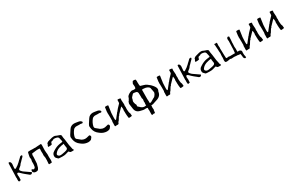

<svg xmlns="http://www.w3.org/2000/svg" viewBox="228 -2470 6746 4443"><g transform="rotate(-30 3600.5 -248.0)"><path d="M82 0.5H78.1Q72.8 0.5 71.8 -5.9Q70.8 -12.2 65.9 -14.6Q63.5 -17.1 63.5 -18.6Q63.5 -33.2 63 -43Q62.5 -44.4 62 -65.4Q62 -76.2 63.5 -81.3Q64.9 -86.4 64.9 -90.8V-92.8Q61 -107.4 61 -120.6Q61 -128.4 62.3 -136.7Q63.5 -145 64.5 -190.4Q69.8 -409.2 72.3 -439.9Q74.2 -461.4 74.2 -474.1V-477.1Q74.2 -485.4 76.7 -493.2Q79.1 -501 92.3 -501Q103.5 -501 112.8 -495.1Q139.2 -475.6 139.2 -426.8Q139.2 -415 135.7 -390.1Q130.4 -356.9 129.9 -323.7Q129.9 -296.4 147 -296.4Q168 -299.8 191.9 -320.8Q207 -333.5 224.1 -341.3Q234.4 -346.2 242.7 -356Q248 -361.8 253.4 -366.2Q289.1 -393.1 310.5 -418.9Q323.2 -432.1 337.4 -442.9Q356.9 -459 365.2 -469.7Q383.3 -491.7 395.3 -494.9Q407.2 -498 418 -498Q437.5 -498 437.5 -485.8Q436 -468.8 424.3 -455.1Q412.6 -441.4 397.5 -428.7Q379.4 -414.6 368.2 -399.2Q356.9 -383.8 341.8 -371.1Q307.1 -341.3 297.9 -324.2Q291 -313 282.7 -303.2Q271 -291 253.4 -279.3Q213.9 -253.4 210.4 -231.9Q210.4 -225.6 215.1 -214.6Q219.7 -203.6 225.1 -200.2Q233.4 -194.3 237.8 -186.5Q248 -171.4 275.4 -151.9Q305.7 -127.4 356 -96.2Q397 -70.8 435.5 -41.5Q437.5 -39.6 437.5 -36.6Q437.5 -28.3 422.9 -15.6Q415 -8.8 411.1 -6.8Q396 -2.4 394.5 -2.4Q389.6 -2.4 383.3 -4.4Q360.4 -11.7 341.3 -32.7Q329.1 -45.4 310.1 -57.6Q294.4 -66.4 268.6 -91.3Q250.5 -108.9 230 -125.5Q216.3 -136.7 178.2 -174.8Q162.6 -190.4 144.5 -190.4Q140.1 -190.4 135 -189.2Q129.9 -188 126.5 -178.2Q120.6 -161.6 120.6 -147L121.1 -142.1Q126.5 -115.2 126.5 -87.9Q126.5 -74.7 125 -61Q122.6 -44.9 122.6 -37.1Q122.6 -27.3 124.5 -16.6Q124.5 -11.2 119.6 -8.3Q110.4 -2.9 82 0.5Z M879.9 2.4Q870.1 -1 869.1 -12.2Q869.1 -27.8 872.1 -54.7Q876.5 -103 876.5 -114.7Q876.5 -122.6 875.7 -127.9Q875 -133.3 875 -138.7Q875 -146.5 876 -153.8Q877 -161.1 877.4 -168.5Q877 -173.3 875 -178.7Q870.6 -187.5 870.6 -200.2V-206.1L871.1 -208L870.6 -210Q865.2 -225.6 865.2 -240.2Q865.2 -245.6 865.7 -250.5L866.2 -253.4Q866.7 -261.2 867.7 -269.5Q868.7 -277.8 868.7 -286.6L865.7 -360.8Q865.7 -367.2 867.7 -373.3Q869.6 -379.4 869.6 -390.1Q869.6 -408.2 866.7 -422.4L860.8 -423.8Q849.1 -426.8 819.8 -426.8Q795.9 -426.8 779.3 -424.8L772.5 -424.3Q729.5 -420.4 660.2 -410.6Q659.7 -409.2 657.7 -407Q655.8 -404.8 654.3 -400.4L651.4 -388.2Q645.5 -369.1 645.5 -353.5Q645.5 -345.2 647.5 -337.9Q648.4 -335.4 648.4 -332.5Q648.4 -330.6 647.9 -328.9Q647.5 -327.1 646.5 -306.2Q644.5 -267.6 642.1 -229.5Q639.6 -198.7 637.7 -156.2Q637.7 -153.8 634.5 -142.8Q631.3 -131.8 627.9 -119.4Q624.5 -106.9 621.8 -97.9Q619.1 -88.9 619.1 -86.4Q614.7 -60.1 600.6 -38.6L595.7 -29.8Q580.6 -1 547.4 1Q535.6 2.4 524.4 2.4Q508.8 2.4 493.2 -2Q480.5 -6.3 465.8 -20Q461.4 -23.9 455.6 -29.3Q449.7 -34.7 449.7 -57.6Q449.7 -82.5 458 -92.3Q461.4 -96.7 467.3 -96.7Q476.6 -96.7 493.2 -83.5Q506.3 -73.2 513.2 -73.2Q519.5 -73.2 526.4 -80.1Q534.7 -88.4 541 -93.3Q547.4 -98.1 550.8 -102.5Q554.2 -106.9 554.2 -114.3V-116.2Q563.5 -162.1 563.5 -200.7L563 -225.6Q562.5 -234.9 562.5 -252.4Q562.5 -267.6 568.1 -278.6Q573.7 -289.6 573.7 -306.6Q573.7 -319.3 569.8 -331.8Q565.9 -344.2 565.9 -357.4L566.4 -368.2Q567.4 -371.1 568.8 -381.8L577.1 -424.3Q588.4 -486.3 596.2 -490.7Q610.8 -495.1 654.8 -495.1Q686.5 -495.1 703.6 -493.2Q715.3 -492.2 727.1 -492.2L744.1 -492.7Q750.5 -493.2 757.3 -493.2Q770.5 -493.2 784.2 -491.7Q793.9 -490.7 799.3 -490.7Q802.7 -490.7 811.5 -492.7Q817.9 -494.1 847.9 -495.6Q877.9 -497.1 929.2 -500L937 -500.5L944.8 -500Q952.1 -497.6 952.1 -451.7Q952.1 -428.7 949.2 -383.3L948.7 -375Q948.7 -362.3 948.2 -349.4Q947.8 -336.4 947.8 -322.3Q947.8 -291 952.6 -258.3Q956.1 -237.8 957.5 -219.7Q957.5 -211.9 956.5 -206.5Q955.1 -196.3 955.1 -147.9Q955.1 -96.2 957.3 -90.6Q959.5 -85 959.5 -71.3Q959 -57.6 957 -42Q952.1 -3.4 947.8 -2Q943.4 -0.5 909.2 1Q885.7 1 879.9 2.4Z M1217.8 -46.9Q1230 -46.9 1256.8 -51.3Q1361.3 -68.4 1385.3 -82Q1416.5 -99.1 1416.5 -128.9Q1416.5 -137.2 1412.1 -155.3Q1403.3 -196.8 1403.3 -216.8Q1403.3 -230.5 1406.2 -239.7Q1380.9 -238.8 1343.8 -231Q1296.4 -220.2 1274.9 -213.4Q1192.9 -185.5 1151.4 -125Q1142.1 -111.8 1142.1 -99.1Q1142.1 -80.6 1160.6 -64Q1181.2 -46.9 1212.9 -46.9ZM1493.7 7.8Q1469.2 7.8 1456.1 5.9Q1431.2 2 1425.3 -14.2L1406.7 -31.7Q1340.8 -13.7 1321.8 -7.3Q1297.4 1.5 1234.4 1.5Q1219.7 1.5 1209.5 0.5Q1138.2 -0.5 1126 -7.8Q1120.6 -11.2 1084 -50.8Q1067.9 -66.9 1067.9 -94.7L1068.4 -108.9Q1068.4 -148.4 1100.6 -182.6Q1106.4 -188 1129.4 -203.6Q1149.9 -216.3 1156.7 -221.2Q1235.4 -269.5 1316.4 -282.7L1399.4 -294.4Q1402.3 -310.1 1402.3 -315.4Q1389.6 -380.4 1382.1 -405Q1374.5 -429.7 1344.7 -441.4L1323.2 -446.3Q1309.6 -451.7 1296.9 -451.7L1254.4 -452.6Q1242.2 -449.2 1237.3 -439.5Q1236.8 -438 1228.8 -436.8Q1220.7 -435.5 1211.4 -432.9Q1202.1 -430.2 1193.4 -428.7Q1173.8 -424.3 1168.9 -405.3L1156.7 -363.8Q1138.7 -357.4 1125 -357.4Q1118.7 -354.5 1113.3 -354.5Q1108.9 -354.5 1105 -356.4Q1104 -357.4 1101.1 -357.4Q1099.1 -357.4 1096.7 -356.9Q1094.2 -356.4 1091.6 -356Q1088.9 -355.5 1087.4 -354.7Q1085.9 -354 1078.6 -354Q1068.8 -354 1057.6 -356.4L1057.1 -366.2Q1057.1 -385.7 1074.7 -407.7Q1082 -422.9 1083 -439.9Q1113.3 -469.7 1159.2 -477.5Q1165.5 -478.5 1175.3 -481.9Q1244.6 -504.4 1286.6 -504.4Q1318.4 -504.4 1341.3 -491.2Q1347.7 -487.3 1359.9 -482.9Q1413.6 -465.8 1419.2 -461.7Q1424.8 -457.5 1429.2 -456.1Q1459.5 -448.2 1460.4 -418Q1461.4 -372.6 1475.6 -307.6Q1483.4 -265.1 1487.3 -219.2Q1496.6 -132.8 1502.9 -120.6Q1505.9 -114.3 1511.7 -79.6Q1521.5 -21 1527.8 -20.8Q1534.2 -20.5 1536.6 -6.8Q1536.6 4.9 1527.3 5.9Q1508.3 7.3 1493.7 7.8Z M1920.4 13.7H1911.6Q1830.6 9.8 1766.6 -34.2Q1751 -44.9 1735.4 -56.6Q1644 -121.1 1626.5 -224.6Q1626 -227.1 1626 -228.8Q1626 -230.5 1625.5 -231.9Q1618.2 -263.2 1618.2 -284.7Q1618.2 -295.9 1622.6 -312.5Q1627.9 -332 1678.7 -406.7Q1694.8 -430.2 1709.5 -454.1Q1754.9 -525.9 1843.8 -527.3Q1874 -527.3 1974.1 -508.8Q2008.8 -499.5 2029.8 -472.2Q2034.2 -465.8 2034.2 -459Q2034.2 -452.1 2029.3 -444.8Q2022.9 -435.1 2008.8 -435.1Q2003.4 -435.1 1998 -437.5Q1982.4 -443.4 1966.3 -443.4Q1959.5 -443.4 1952.6 -442.4Q1945.8 -441.4 1937 -441.4Q1922.9 -441.4 1903.1 -442.6Q1883.3 -443.8 1866.7 -443.8Q1849.6 -443.8 1840.3 -442.9Q1799.8 -435.1 1776.4 -404.3Q1720.2 -334 1700.2 -248Q1699.2 -241.2 1699.2 -234.4Q1699.2 -215.8 1708 -199.2Q1714.8 -188.5 1727.1 -182.1Q1734.9 -178.2 1769.5 -147.5Q1796.9 -123.5 1803.2 -119.6Q1849.1 -91.3 1899.9 -91.3Q1927.7 -91.3 1957 -100.1Q1996.6 -112.8 2008.8 -112.8Q2013.7 -112.8 2019.5 -110.6Q2025.4 -108.4 2032.7 -96.4Q2040 -84.5 2040 -73.2Q2040 -64 2032 -50Q2023.9 -36.1 2011.2 -23.9Q2002 -15.1 2002 -12.2Q1998 -6.8 1994.6 -3.9Q1960 13.7 1920.4 13.7Z M2420.4 13.7H2411.6Q2330.6 9.8 2266.6 -34.2Q2251 -44.9 2235.4 -56.6Q2144 -121.1 2126.5 -224.6Q2126 -227.1 2126 -228.8Q2126 -230.5 2125.5 -231.9Q2118.2 -263.2 2118.2 -284.7Q2118.2 -295.9 2122.6 -312.5Q2127.9 -332 2178.7 -406.7Q2194.8 -430.2 2209.5 -454.1Q2254.9 -525.9 2343.8 -527.3Q2374 -527.3 2474.1 -508.8Q2508.8 -499.5 2529.8 -472.2Q2534.2 -465.8 2534.2 -459Q2534.2 -452.1 2529.3 -444.8Q2522.9 -435.1 2508.8 -435.1Q2503.4 -435.1 2498 -437.5Q2482.4 -443.4 2466.3 -443.4Q2459.5 -443.4 2452.6 -442.4Q2445.8 -441.4 2437 -441.4Q2422.9 -441.4 2403.1 -442.6Q2383.3 -443.8 2366.7 -443.8Q2349.6 -443.8 2340.3 -442.9Q2299.8 -435.1 2276.4 -404.3Q2220.2 -334 2200.2 -248Q2199.2 -241.2 2199.2 -234.4Q2199.2 -215.8 2208 -199.2Q2214.8 -188.5 2227.1 -182.1Q2234.9 -178.2 2269.5 -147.5Q2296.9 -123.5 2303.2 -119.6Q2349.1 -91.3 2399.9 -91.3Q2427.7 -91.3 2457 -100.1Q2496.6 -112.8 2508.8 -112.8Q2513.7 -112.8 2519.5 -110.6Q2525.4 -108.4 2532.7 -96.4Q2540 -84.5 2540 -73.2Q2540 -64 2532 -50Q2523.9 -36.1 2511.2 -23.9Q2502 -15.1 2502 -12.2Q2498 -6.8 2494.6 -3.9Q2460 13.7 2420.4 13.7Z M2650.9 6.3Q2642.6 6.3 2634.8 2Q2632.3 -12.2 2632.3 -30.3L2632.8 -46.9Q2634.3 -62 2634.3 -77.6L2633.8 -116.2Q2633.8 -123 2637.7 -127.9Q2641.6 -132.8 2641.6 -141.1Q2641.6 -142.6 2641.4 -144.3Q2641.1 -146 2641.1 -157.7Q2641.6 -180.7 2641.6 -229.5Q2641.6 -330.1 2639.2 -335.4Q2637.2 -337.9 2637.2 -342.8Q2637.2 -350.1 2638.9 -360.4Q2640.6 -370.6 2640.6 -373.5Q2640.6 -376 2639.9 -377.7Q2639.2 -379.4 2639.2 -381.8L2647 -441.4Q2651.9 -488.8 2654.1 -493.9Q2656.2 -499 2664.1 -502.9L2701.2 -503.9Q2734.4 -502.4 2739.7 -494.6Q2741.2 -492.2 2741.2 -488.8Q2741.2 -484.9 2739.7 -479.5Q2736.3 -467.3 2727.1 -393.1Q2723.6 -364.3 2722.2 -355.5Q2718.8 -338.4 2716.8 -321.8Q2716.3 -314.9 2715.3 -308.6Q2710.9 -282.7 2710.9 -217.3Q2709.5 -186.5 2709.5 -168Q2709.5 -121.1 2717.8 -116.7L2723.6 -115.7Q2735.4 -118.7 2740.2 -127Q2754.4 -146.5 2767.8 -162.6Q2781.2 -178.7 2793.9 -195.8Q2812 -221.2 2825.2 -233.9Q2835.9 -243.7 2837.9 -252Q2837.9 -254.9 2841.8 -256.8Q2854.5 -262.2 2861.8 -278.3Q2874.5 -298.8 2899.9 -323.7L2974.1 -401.4Q2985.4 -412.1 2985.8 -426.3Q2986.3 -495.1 2988.3 -499L2989.3 -500.5Q2999 -503.4 3011.7 -503.4Q3035.2 -503.4 3067.4 -492.7Q3068.8 -486.8 3068.8 -483.4Q3068.8 -479 3067.9 -475.6Q3064.5 -467.3 3064.5 -441.4Q3064.5 -417.5 3068.1 -387.5Q3071.8 -357.4 3071.8 -335.4Q3071.8 -329.1 3070.3 -323.2Q3066.4 -308.1 3066.4 -293.5Q3066.4 -280.3 3069.3 -267.1Q3070.3 -265.6 3070.3 -262.2Q3066.9 -235.4 3066.9 -209.5Q3066.9 -181.2 3070.8 -153.3Q3070.8 -114.3 3089.4 -77.1Q3091.3 -73.2 3091.3 -68.4Q3090.8 -65.9 3090.8 -56.2Q3090.8 -41.5 3095.2 -26.9L3095.7 -22.9Q3095.7 -2.9 3037.1 -2.9L3010.3 -3.4Q3007.3 -12.7 3005.4 -17.6Q3004.4 -18.6 3003.9 -24.4Q3001 -58.1 2999.3 -64.2Q2997.6 -70.3 2997.6 -76.7Q2997.1 -91.8 2996.1 -106Q2994.6 -123.5 2994.1 -141.6L2994.6 -161.6Q2994.6 -172.4 2993.7 -182.6Q2992.2 -196.8 2992.2 -218.3Q2992.2 -221.7 2994.1 -224.9Q2996.1 -228 2998 -251Q2998 -257.3 2997.1 -263.7Q2994.6 -274.9 2994.6 -286.6Q2994.6 -298.3 2991.7 -317.4Q2988.8 -318.4 2986.8 -318.4Q2983.9 -318.4 2981.4 -315.4Q2964.4 -296.4 2946.3 -280.3Q2916.5 -253.4 2886.7 -218.3Q2878.4 -207 2872.6 -203.1Q2853 -191.4 2850.1 -173.8Q2849.1 -168.5 2844.7 -165.5Q2834 -159.7 2827.6 -151.9Q2822.8 -145.5 2812.5 -128.4Q2799.8 -108.9 2787.8 -88.1Q2775.9 -67.4 2773.9 -65.9Q2761.7 -58.1 2753.4 -43Q2739.7 -25.9 2737.3 -11.7Q2736.8 -8.8 2732.9 -2.4Q2730 -1.5 2712.4 2.4Q2708 3.9 2706.1 3.9Q2697.3 1 2687 1Q2673.3 1 2658.7 5.4Q2654.8 6.3 2650.9 6.3Z M3519.5 206.5Q3504.4 206.5 3503.4 191.9Q3502 189.5 3502 171.9Q3502 129.9 3504.9 74.7Q3503.4 74.2 3500.5 56.2Q3500.5 51.8 3501.7 42.7Q3502.9 33.7 3502.9 22.9Q3502.9 13.2 3497.1 8.5Q3491.2 3.9 3449.7 3.9L3411.1 5.4Q3397.9 5.4 3385.3 2.4L3308.1 -16.1Q3250.5 -30.8 3222.7 -70.8Q3201.2 -101.1 3197.3 -134.3L3195.8 -142.1Q3190.4 -186.5 3182.1 -239.3Q3176.8 -262.2 3176.8 -280.8Q3176.8 -305.7 3192.4 -328.1L3191.9 -332Q3191.9 -334 3193.1 -337.9Q3194.3 -341.8 3198.2 -345.9Q3202.1 -350.1 3207 -350.6Q3211.4 -365.2 3221.7 -378.9Q3236.8 -397.5 3238.8 -418.9L3237.8 -418.5Q3247.6 -423.8 3247.6 -430.7Q3247.6 -433.6 3244.6 -437.5Q3287.6 -491.2 3363.3 -515.1Q3373.5 -519.5 3384.8 -519.5Q3394.5 -519.5 3404.3 -516.6Q3421.4 -511.7 3437.5 -511.7Q3460 -511.7 3481.4 -521Q3489.3 -544.4 3489.3 -575.7Q3489.3 -588.4 3484.9 -616.7Q3483.9 -621.6 3483.9 -625.5Q3483.9 -659.7 3494.6 -667Q3497.1 -668.5 3498.5 -671.4L3513.2 -700.2Q3540.5 -703.1 3551.3 -703.1Q3563 -703.1 3586.9 -695.3L3587.9 -689Q3593.8 -674.8 3593.8 -658.2L3592.8 -613.3Q3592.8 -589.4 3594.7 -572.3L3596.2 -539.1Q3597.7 -531.7 3604.5 -515.1Q3653.3 -498.5 3685.1 -491.2Q3732.9 -479.5 3765.6 -453.6Q3842.8 -397.9 3865.7 -364.7Q3902.3 -320.3 3912.1 -296.9Q3923.8 -270 3923.8 -247.1Q3923.8 -224.1 3909.7 -202.6Q3903.8 -194.8 3903.8 -186.5Q3902.3 -154.8 3885.3 -126.5L3882.8 -119.6Q3854 -70.3 3789.1 -45.9Q3747.1 -29.8 3688 -12.7Q3654.8 2.9 3618.7 2.9H3613.3Q3606.9 7.3 3603.5 7.3L3601.6 6.8Q3600.6 6.8 3600.6 8.3Q3600.6 10.7 3602.5 20.5L3603.5 28.8Q3601.1 57.1 3600.3 59.8Q3599.6 62.5 3599.6 64.9Q3599.6 70.3 3600.6 74.2Q3601.6 78.1 3602.8 92.8Q3604 107.4 3604.5 110.6Q3605 113.8 3605 115.7Q3605 117.7 3603.8 119.1Q3602.5 120.6 3600.1 124Q3597.7 127.4 3594.2 169.9Q3592.8 171.9 3592.8 174.8Q3592.8 177.7 3593.8 180.2Q3593.8 201.7 3576.7 201.7Q3572.3 201.7 3565.7 199.7Q3559.1 197.8 3552.2 197.8Q3541.5 197.8 3532.2 203.1Q3524.9 206.5 3519.5 206.5ZM3458 -49.8Q3478.5 -49.8 3501.5 -55.7Q3497.1 -72.3 3497.1 -88.4Q3497.1 -106.4 3502.9 -123.5L3503.4 -129.9Q3503.4 -135.3 3501.5 -141.8Q3499.5 -148.4 3499.5 -155.8Q3499.5 -163.6 3501.5 -171.4Q3502 -172.4 3502 -174.3Q3506.8 -196.8 3507.3 -211.4Q3507.3 -226.6 3498.5 -241.7Q3495.6 -247.6 3495.6 -254.9L3496.6 -291.5Q3496.6 -339.4 3494.9 -348.9Q3493.2 -358.4 3493.2 -368.2L3494.1 -384.3Q3494.1 -397 3482.4 -416.5Q3479 -422.4 3476.1 -427.5Q3473.1 -432.6 3464.4 -434.1Q3428.7 -445.8 3390.1 -447.3Q3375 -447.3 3366.2 -439L3353 -425.3Q3303.7 -377.4 3302 -356.4Q3300.3 -335.4 3291.5 -315.9Q3282.7 -296.4 3282.7 -278.3Q3282.7 -271 3287.6 -248.5Q3293 -215.3 3311.5 -184.1Q3314.5 -178.7 3314.5 -173.3Q3314.5 -168 3311.3 -161.9Q3308.1 -155.8 3308.1 -149.9Q3308.1 -137.7 3322 -127.4Q3335.9 -117.2 3346.7 -105Q3397.5 -49.8 3458 -49.8ZM3608.4 -58.1Q3626.5 -58.1 3645.5 -67.4L3711.9 -106Q3719.7 -113.3 3729.5 -116.2Q3753.4 -124 3766.6 -140.1Q3796.4 -172.4 3808.6 -210Q3811.5 -219.2 3811.5 -228.5Q3811.5 -246.6 3801.8 -284.7Q3799.8 -298.3 3789.6 -346.2Q3781.2 -377.4 3745.1 -395.5Q3689.9 -421.9 3625 -421.9L3613.3 -421.4Q3597.2 -420.4 3597.2 -408.7L3597.7 -384.3Q3596.7 -215.3 3596.2 -201.2Q3595.7 -187 3595.7 -172.9Q3595.7 -137.2 3600.6 -101.1Q3600.6 -95.7 3599.1 -90.8Q3597.7 -85.9 3597.7 -80.1Q3597.7 -67.4 3608.4 -58.1Z M4032.2 6.3Q4023.9 6.3 4016.1 2Q4013.7 -12.2 4013.7 -30.3L4014.2 -46.9Q4015.6 -62 4015.6 -77.6L4015.1 -116.2Q4015.1 -123 4019 -127.9Q4022.9 -132.8 4022.9 -141.1Q4022.9 -142.6 4022.7 -144.3Q4022.5 -146 4022.5 -157.7Q4022.9 -180.7 4022.9 -229.5Q4022.9 -330.1 4020.5 -335.4Q4018.6 -337.9 4018.6 -342.8Q4018.6 -350.1 4020.3 -360.4Q4022 -370.6 4022 -373.5Q4022 -376 4021.2 -377.7Q4020.5 -379.4 4020.5 -381.8L4028.3 -441.4Q4033.2 -488.8 4035.4 -493.9Q4037.6 -499 4045.4 -502.9L4082.5 -503.9Q4115.7 -502.4 4121.1 -494.6Q4122.6 -492.2 4122.6 -488.8Q4122.6 -484.9 4121.1 -479.5Q4117.7 -467.3 4108.4 -393.1Q4105 -364.3 4103.5 -355.5Q4100.1 -338.4 4098.1 -321.8Q4097.7 -314.9 4096.7 -308.6Q4092.3 -282.7 4092.3 -217.3Q4090.8 -186.5 4090.8 -168Q4090.8 -121.1 4099.1 -116.7L4105 -115.7Q4116.7 -118.7 4121.6 -127Q4135.7 -146.5 4149.2 -162.6Q4162.6 -178.7 4175.3 -195.8Q4193.4 -221.2 4206.5 -233.9Q4217.3 -243.7 4219.2 -252Q4219.2 -254.9 4223.1 -256.8Q4235.8 -262.2 4243.2 -278.3Q4255.9 -298.8 4281.2 -323.7L4355.5 -401.4Q4366.7 -412.1 4367.2 -426.3Q4367.7 -495.1 4369.6 -499L4370.6 -500.5Q4380.4 -503.4 4393.1 -503.4Q4416.5 -503.4 4448.7 -492.7Q4450.2 -486.8 4450.2 -483.4Q4450.2 -479 4449.2 -475.6Q4445.8 -467.3 4445.8 -441.4Q4445.8 -417.5 4449.5 -387.5Q4453.1 -357.4 4453.1 -335.4Q4453.1 -329.1 4451.7 -323.2Q4447.8 -308.1 4447.8 -293.5Q4447.8 -280.3 4450.7 -267.1Q4451.7 -265.6 4451.7 -262.2Q4448.2 -235.4 4448.2 -209.5Q4448.2 -181.2 4452.1 -153.3Q4452.1 -114.3 4470.7 -77.1Q4472.7 -73.2 4472.7 -68.4Q4472.2 -65.9 4472.2 -56.2Q4472.2 -41.5 4476.6 -26.9L4477.1 -22.9Q4477.1 -2.9 4418.5 -2.9L4391.6 -3.4Q4388.7 -12.7 4386.7 -17.6Q4385.7 -18.6 4385.3 -24.4Q4382.3 -58.1 4380.6 -64.2Q4378.9 -70.3 4378.9 -76.7Q4378.4 -91.8 4377.4 -106Q4376 -123.5 4375.5 -141.6L4376 -161.6Q4376 -172.4 4375 -182.6Q4373.5 -196.8 4373.5 -218.3Q4373.5 -221.7 4375.5 -224.9Q4377.4 -228 4379.4 -251Q4379.4 -257.3 4378.4 -263.7Q4376 -274.9 4376 -286.6Q4376 -298.3 4373 -317.4Q4370.1 -318.4 4368.2 -318.4Q4365.2 -318.4 4362.8 -315.4Q4345.7 -296.4 4327.6 -280.3Q4297.9 -253.4 4268.1 -218.3Q4259.8 -207 4253.9 -203.1Q4234.4 -191.4 4231.4 -173.8Q4230.5 -168.5 4226.1 -165.5Q4215.3 -159.7 4209 -151.9Q4204.1 -145.5 4193.8 -128.4Q4181.2 -108.9 4169.2 -88.1Q4157.2 -67.4 4155.3 -65.9Q4143.1 -58.1 4134.8 -43Q4121.1 -25.9 4118.7 -11.7Q4118.2 -8.8 4114.3 -2.4Q4111.3 -1.5 4093.8 2.4Q4089.4 3.9 4087.4 3.9Q4078.6 1 4068.4 1Q4054.7 1 4040 5.4Q4036.1 6.3 4032.2 6.3Z M4599.1 0.5H4595.2Q4589.8 0.5 4588.9 -5.9Q4587.9 -12.2 4583 -14.6Q4580.6 -17.1 4580.6 -18.6Q4580.6 -33.2 4580.1 -43Q4579.6 -44.4 4579.1 -65.4Q4579.1 -76.2 4580.6 -81.3Q4582 -86.4 4582 -90.8V-92.8Q4578.1 -107.4 4578.1 -120.6Q4578.1 -128.4 4579.3 -136.7Q4580.6 -145 4581.5 -190.4Q4586.9 -409.2 4589.4 -439.9Q4591.3 -461.4 4591.3 -474.1V-477.1Q4591.3 -485.4 4593.8 -493.2Q4596.2 -501 4609.4 -501Q4620.6 -501 4629.9 -495.1Q4656.2 -475.6 4656.2 -426.8Q4656.2 -415 4652.8 -390.1Q4647.5 -356.9 4647 -323.7Q4647 -296.4 4664.1 -296.4Q4685.1 -299.8 4709 -320.8Q4724.1 -333.5 4741.2 -341.3Q4751.5 -346.2 4759.8 -356Q4765.1 -361.8 4770.5 -366.2Q4806.2 -393.1 4827.6 -418.9Q4840.3 -432.1 4854.5 -442.9Q4874 -459 4882.3 -469.7Q4900.4 -491.7 4912.4 -494.9Q4924.3 -498 4935.1 -498Q4954.6 -498 4954.6 -485.8Q4953.1 -468.8 4941.4 -455.1Q4929.7 -441.4 4914.6 -428.7Q4896.5 -414.6 4885.3 -399.2Q4874 -383.8 4858.9 -371.1Q4824.2 -341.3 4814.9 -324.2Q4808.1 -313 4799.8 -303.2Q4788.1 -291 4770.5 -279.3Q4731 -253.4 4727.5 -231.9Q4727.5 -225.6 4732.2 -214.6Q4736.8 -203.6 4742.2 -200.2Q4750.5 -194.3 4754.9 -186.5Q4765.1 -171.4 4792.5 -151.9Q4822.8 -127.4 4873 -96.2Q4914.1 -70.8 4952.6 -41.5Q4954.6 -39.6 4954.6 -36.6Q4954.6 -28.3 4939.9 -15.6Q4932.1 -8.8 4928.2 -6.8Q4913.1 -2.4 4911.6 -2.4Q4906.7 -2.4 4900.4 -4.4Q4877.4 -11.7 4858.4 -32.7Q4846.2 -45.4 4827.1 -57.6Q4811.5 -66.4 4785.6 -91.3Q4767.6 -108.9 4747.1 -125.5Q4733.4 -136.7 4695.3 -174.8Q4679.7 -190.4 4661.6 -190.4Q4657.2 -190.4 4652.1 -189.2Q4647 -188 4643.6 -178.2Q4637.7 -161.6 4637.7 -147L4638.2 -142.1Q4643.6 -115.2 4643.6 -87.9Q4643.6 -74.7 4642.1 -61Q4639.6 -44.9 4639.6 -37.1Q4639.6 -27.3 4641.6 -16.6Q4641.6 -11.2 4636.7 -8.3Q4627.4 -2.9 4599.1 0.5Z M5151.4 -46.9Q5163.6 -46.9 5190.4 -51.3Q5294.9 -68.4 5318.8 -82Q5350.1 -99.1 5350.1 -128.9Q5350.1 -137.2 5345.7 -155.3Q5336.9 -196.8 5336.9 -216.8Q5336.9 -230.5 5339.8 -239.7Q5314.5 -238.8 5277.3 -231Q5230 -220.2 5208.5 -213.4Q5126.5 -185.5 5085 -125Q5075.7 -111.8 5075.7 -99.1Q5075.7 -80.6 5094.2 -64Q5114.7 -46.9 5146.5 -46.9ZM5427.2 7.8Q5402.8 7.8 5389.6 5.9Q5364.7 2 5358.9 -14.2L5340.3 -31.7Q5274.4 -13.7 5255.4 -7.3Q5231 1.5 5168 1.5Q5153.3 1.5 5143.1 0.5Q5071.8 -0.5 5059.6 -7.8Q5054.2 -11.2 5017.6 -50.8Q5001.5 -66.9 5001.5 -94.7L5002 -108.9Q5002 -148.4 5034.2 -182.6Q5040 -188 5063 -203.6Q5083.5 -216.3 5090.3 -221.2Q5168.9 -269.5 5250 -282.7L5333 -294.4Q5335.9 -310.1 5335.9 -315.4Q5323.2 -380.4 5315.7 -405Q5308.1 -429.7 5278.3 -441.4L5256.8 -446.3Q5243.2 -451.7 5230.5 -451.7L5188 -452.6Q5175.8 -449.2 5170.9 -439.5Q5170.4 -438 5162.4 -436.8Q5154.3 -435.5 5145 -432.9Q5135.7 -430.2 5127 -428.7Q5107.4 -424.3 5102.5 -405.3L5090.3 -363.8Q5072.3 -357.4 5058.6 -357.4Q5052.2 -354.5 5046.9 -354.5Q5042.5 -354.5 5038.6 -356.4Q5037.6 -357.4 5034.7 -357.4Q5032.7 -357.4 5030.3 -356.9Q5027.8 -356.4 5025.1 -356Q5022.5 -355.5 5021 -354.7Q5019.5 -354 5012.2 -354Q5002.4 -354 4991.2 -356.4L4990.7 -366.2Q4990.7 -385.7 5008.3 -407.7Q5015.6 -422.9 5016.6 -439.9Q5046.9 -469.7 5092.8 -477.5Q5099.1 -478.5 5108.9 -481.9Q5178.2 -504.4 5220.2 -504.4Q5252 -504.4 5274.9 -491.2Q5281.2 -487.3 5293.5 -482.9Q5347.2 -465.8 5352.8 -461.7Q5358.4 -457.5 5362.8 -456.1Q5393.1 -448.2 5394 -418Q5395 -372.6 5409.2 -307.6Q5417 -265.1 5420.9 -219.2Q5430.2 -132.8 5436.5 -120.6Q5439.5 -114.3 5445.3 -79.6Q5455.1 -21 5461.4 -20.8Q5467.8 -20.5 5470.2 -6.8Q5470.2 4.9 5460.9 5.9Q5441.9 7.3 5427.2 7.8Z M6037.1 145Q6031.2 145 6029.8 143.6Q6028.3 140.1 6021.5 138.2Q6015.1 134.8 6014.2 133.3Q6004.9 116.7 6002.9 114.7Q5996.1 107.4 5996.1 100.6Q5996.1 96.2 5998 91.8Q5999 90.3 5999 88.9Q5999 85.9 5996.6 83.5Q5994.6 79.6 5992.7 46.9Q5992.7 43.5 5988.8 21.5Q5983.9 1.5 5980.5 1.5Q5972.7 5.4 5961.9 5.4Q5952.6 5.4 5938 1.5Q5926.3 -2 5906.7 -4.4Q5903.8 -4.4 5900.9 -3.9Q5897.9 -3.4 5891.6 -3.4Q5858.4 -9.3 5824.2 -9.3Q5798.3 -9.3 5772 -5.9Q5766.1 -4.4 5759.8 -4.4Q5744.1 -4.4 5729 -11.7Q5723.6 -13.7 5717.3 -13.7Q5703.1 -13.7 5674.8 -5.9Q5654.3 -0.5 5634.3 -0.5L5617.7 -1Q5599.1 -1 5589.8 -10.7Q5579.6 -22.5 5579.6 -58.1Q5579.6 -83.5 5586.4 -123Q5586.4 -136.2 5585.4 -149.4Q5585 -158.2 5585 -167.5Q5585 -202.1 5589.4 -227.5Q5590.8 -235.8 5590.8 -243.7Q5590.8 -253.4 5589.1 -262.5Q5587.4 -271.5 5586.9 -281.2Q5586.9 -287.6 5586.2 -293.9Q5585.4 -300.3 5585 -306.6Q5585 -323.7 5585.4 -332.5Q5585.4 -360.4 5582 -379.9Q5578.1 -405.8 5578.1 -439L5578.6 -455.6Q5578.1 -463.9 5570.3 -481.9Q5575.2 -490.2 5578.1 -496.1Q5592.8 -496.1 5601.6 -495.1Q5606.9 -493.7 5613.8 -493.7Q5621.1 -493.7 5624.5 -495.1Q5627.9 -496.6 5630.9 -497.6Q5643.1 -497.6 5643.1 -467.3Q5643.1 -463.4 5638.7 -424.3Q5638.7 -408.7 5641.6 -392.6Q5644 -379.4 5644 -366.2Q5644 -349.1 5640.6 -338.9Q5642.1 -330.1 5642.1 -297.4Q5642.1 -259.8 5643.6 -237.3Q5645.5 -209.5 5645.5 -155.8Q5645.5 -91.8 5649.4 -78.1L5674.8 -72.8Q5683.6 -72.8 5692.1 -75.9Q5700.7 -79.1 5708 -79.1Q5712.9 -79.1 5717.3 -78.1Q5733.9 -72.8 5750 -72.8Q5874 -72.8 5884.3 -74.7Q5884.3 -78.1 5886.7 -86.9Q5886.2 -87.9 5886.2 -89.6Q5886.2 -91.3 5885.7 -93.3Q5885.7 -108.9 5890.1 -127.9Q5894.5 -143.1 5894.5 -189.5Q5894.5 -207.5 5894 -210.4Q5894 -221.2 5896.5 -269Q5900.9 -350.6 5900.9 -389.2Q5900.9 -399.4 5899.7 -401.6Q5898.4 -403.8 5898.4 -407.2Q5898.4 -410.6 5896.5 -414.1V-426.8Q5896.5 -463.9 5908.7 -474.9Q5920.9 -485.8 5927.7 -485.8Q5929.2 -486.8 5932.6 -486.8Q5944.8 -486.8 5956.5 -476.6H5958.5Q5959 -474.6 5960 -472.9Q5960.9 -471.2 5960.9 -467.8Q5960.9 -463.4 5960 -454.6Q5958.5 -440.4 5958.5 -417Q5958.5 -393.6 5955.6 -368.2Q5950.7 -338.9 5950.7 -313.5Q5951.7 -300.3 5951.7 -287.6Q5951.2 -285.6 5951.2 -284.2Q5951.2 -282.7 5950.7 -279.3Q5946.8 -228 5946.8 -208Q5951.7 -182.6 5951.7 -156.2Q5951.7 -143.1 5950.7 -129.9Q5950.2 -120.6 5950.2 -91.8Q5950.2 -80.6 5950.7 -75.2Q5957.5 -72.8 5964.4 -72.8Q5971.2 -72.8 5977.1 -75.2Q5986.8 -76.7 5989.3 -76.7Q6001 -76.7 6020.5 -65.9L6030.3 -61.5Q6039.6 -57.1 6044.4 -46.4Q6050.8 -32.2 6050.8 -20Q6050.8 -13.2 6048.8 -9Q6046.9 -4.9 6046.9 8.3Q6046.9 38.6 6048.3 56.2Q6049.3 62 6049.3 67.4Q6049.3 82.5 6053.2 87.9Q6054.2 88.9 6054.2 89.4Q6054.2 104.5 6056.6 107.4Q6057.6 107.9 6057.6 108.9L6057.1 114.7Q6057.1 119.1 6061 126Q6063 130.9 6063 131.8Q6063 134.8 6057.9 137Q6052.7 139.2 6048.3 141.6Q6040 145 6037.1 145Z M6157.2 6.3Q6148.9 6.3 6141.1 2Q6138.7 -12.2 6138.7 -30.3L6139.2 -46.9Q6140.6 -62 6140.6 -77.6L6140.1 -116.2Q6140.1 -123 6144 -127.9Q6147.9 -132.8 6147.9 -141.1Q6147.9 -142.6 6147.7 -144.3Q6147.5 -146 6147.5 -157.7Q6147.9 -180.7 6147.9 -229.5Q6147.9 -330.1 6145.5 -335.4Q6143.6 -337.9 6143.6 -342.8Q6143.6 -350.1 6145.3 -360.4Q6147 -370.6 6147 -373.5Q6147 -376 6146.2 -377.7Q6145.5 -379.4 6145.5 -381.8L6153.3 -441.4Q6158.2 -488.8 6160.4 -493.9Q6162.6 -499 6170.4 -502.9L6207.5 -503.9Q6240.7 -502.4 6246.1 -494.6Q6247.6 -492.2 6247.6 -488.8Q6247.6 -484.9 6246.1 -479.5Q6242.7 -467.3 6233.4 -393.1Q6230 -364.3 6228.5 -355.5Q6225.1 -338.4 6223.1 -321.8Q6222.7 -314.9 6221.7 -308.6Q6217.3 -282.7 6217.3 -217.3Q6215.8 -186.5 6215.8 -168Q6215.8 -121.1 6224.1 -116.7L6230 -115.7Q6241.7 -118.7 6246.6 -127Q6260.7 -146.5 6274.2 -162.6Q6287.6 -178.7 6300.3 -195.8Q6318.4 -221.2 6331.5 -233.9Q6342.3 -243.7 6344.2 -252Q6344.2 -254.9 6348.1 -256.8Q6360.8 -262.2 6368.2 -278.3Q6380.9 -298.8 6406.2 -323.7L6480.5 -401.4Q6491.7 -412.1 6492.2 -426.3Q6492.7 -495.1 6494.6 -499L6495.6 -500.5Q6505.4 -503.4 6518.1 -503.4Q6541.5 -503.4 6573.7 -492.7Q6575.2 -486.8 6575.2 -483.4Q6575.2 -479 6574.2 -475.6Q6570.8 -467.3 6570.8 -441.4Q6570.8 -417.5 6574.5 -387.5Q6578.1 -357.4 6578.1 -335.4Q6578.1 -329.1 6576.7 -323.2Q6572.8 -308.1 6572.8 -293.5Q6572.8 -280.3 6575.7 -267.1Q6576.7 -265.6 6576.7 -262.2Q6573.2 -235.4 6573.2 -209.5Q6573.2 -181.2 6577.1 -153.3Q6577.1 -114.3 6595.7 -77.1Q6597.7 -73.2 6597.7 -68.4Q6597.2 -65.9 6597.2 -56.2Q6597.2 -41.5 6601.6 -26.9L6602.1 -22.9Q6602.1 -2.9 6543.5 -2.9L6516.6 -3.4Q6513.7 -12.7 6511.7 -17.6Q6510.7 -18.6 6510.3 -24.4Q6507.3 -58.1 6505.6 -64.2Q6503.9 -70.3 6503.9 -76.7Q6503.4 -91.8 6502.4 -106Q6501 -123.5 6500.5 -141.6L6501 -161.6Q6501 -172.4 6500 -182.6Q6498.5 -196.8 6498.5 -218.3Q6498.5 -221.7 6500.5 -224.9Q6502.4 -228 6504.4 -251Q6504.4 -257.3 6503.4 -263.7Q6501 -274.9 6501 -286.6Q6501 -298.3 6498 -317.4Q6495.1 -318.4 6493.2 -318.4Q6490.2 -318.4 6487.8 -315.4Q6470.7 -296.4 6452.6 -280.3Q6422.9 -253.4 6393.1 -218.3Q6384.8 -207 6378.9 -203.1Q6359.4 -191.4 6356.4 -173.8Q6355.5 -168.5 6351.1 -165.5Q6340.3 -159.7 6334 -151.9Q6329.1 -145.5 6318.8 -128.4Q6306.2 -108.9 6294.2 -88.1Q6282.2 -67.4 6280.3 -65.9Q6268.1 -58.1 6259.8 -43Q6246.1 -25.9 6243.7 -11.7Q6243.2 -8.8 6239.3 -2.4Q6236.3 -1.5 6218.8 2.4Q6214.4 3.9 6212.4 3.9Q6203.6 1 6193.4 1Q6179.7 1 6165 5.4Q6161.1 6.3 6157.2 6.3Z M6715.8 6.3Q6707.5 6.3 6699.7 2Q6697.3 -12.2 6697.3 -30.3L6697.8 -46.9Q6699.2 -62 6699.2 -77.6L6698.7 -116.2Q6698.7 -123 6702.6 -127.9Q6706.5 -132.8 6706.5 -141.1Q6706.5 -142.6 6706.3 -144.3Q6706.1 -146 6706.1 -157.7Q6706.5 -180.7 6706.5 -229.5Q6706.5 -330.1 6704.1 -335.4Q6702.1 -337.9 6702.1 -342.8Q6702.1 -350.1 6703.9 -360.4Q6705.6 -370.6 6705.6 -373.5Q6705.6 -376 6704.8 -377.7Q6704.1 -379.4 6704.1 -381.8L6711.9 -441.4Q6716.8 -488.8 6719 -493.9Q6721.2 -499 6729 -502.9L6766.1 -503.9Q6799.3 -502.4 6804.7 -494.6Q6806.2 -492.2 6806.2 -488.8Q6806.2 -484.9 6804.7 -479.5Q6801.3 -467.3 6792 -393.1Q6788.6 -364.3 6787.1 -355.5Q6783.7 -338.4 6781.7 -321.8Q6781.2 -314.9 6780.3 -308.6Q6775.9 -282.7 6775.9 -217.3Q6774.4 -186.5 6774.4 -168Q6774.4 -121.1 6782.7 -116.7L6788.6 -115.7Q6800.3 -118.7 6805.2 -127Q6819.3 -146.5 6832.8 -162.6Q6846.2 -178.7 6858.9 -195.8Q6877 -221.2 6890.1 -233.9Q6900.9 -243.7 6902.8 -252Q6902.8 -254.9 6906.7 -256.8Q6919.4 -262.2 6926.8 -278.3Q6939.5 -298.8 6964.8 -323.7L7039.1 -401.4Q7050.3 -412.1 7050.8 -426.3Q7051.3 -495.1 7053.2 -499L7054.2 -500.5Q7064 -503.4 7076.7 -503.4Q7100.1 -503.4 7132.3 -492.7Q7133.8 -486.8 7133.8 -483.4Q7133.8 -479 7132.8 -475.6Q7129.4 -467.3 7129.4 -441.4Q7129.4 -417.5 7133.1 -387.5Q7136.7 -357.4 7136.7 -335.4Q7136.7 -329.1 7135.3 -323.2Q7131.3 -308.1 7131.3 -293.5Q7131.3 -280.3 7134.3 -267.1Q7135.3 -265.6 7135.3 -262.2Q7131.8 -235.4 7131.8 -209.5Q7131.8 -181.2 7135.7 -153.3Q7135.7 -114.3 7154.3 -77.1Q7156.2 -73.2 7156.2 -68.4Q7155.8 -65.9 7155.8 -56.2Q7155.8 -41.5 7160.2 -26.9L7160.6 -22.9Q7160.6 -2.9 7102.1 -2.9L7075.2 -3.4Q7072.3 -12.7 7070.3 -17.6Q7069.3 -18.6 7068.8 -24.4Q7065.9 -58.1 7064.2 -64.2Q7062.5 -70.3 7062.5 -76.7Q7062 -91.8 7061 -106Q7059.6 -123.5 7059.1 -141.6L7059.6 -161.6Q7059.6 -172.4 7058.6 -182.6Q7057.1 -196.8 7057.1 -218.3Q7057.1 -221.7 7059.1 -224.9Q7061 -228 7063 -251Q7063 -257.3 7062 -263.7Q7059.6 -274.9 7059.6 -286.6Q7059.6 -298.3 7056.6 -317.4Q7053.7 -318.4 7051.8 -318.4Q7048.8 -318.4 7046.4 -315.4Q7029.3 -296.4 7011.2 -280.3Q6981.4 -253.4 6951.7 -218.3Q6943.4 -207 6937.5 -203.1Q6918 -191.4 6915 -173.8Q6914.1 -168.5 6909.7 -165.5Q6898.9 -159.7 6892.6 -151.9Q6887.7 -145.5 6877.4 -128.4Q6864.7 -108.9 6852.8 -88.1Q6840.8 -67.4 6838.9 -65.9Q6826.7 -58.1 6818.4 -43Q6804.7 -25.9 6802.2 -11.7Q6801.8 -8.8 6797.9 -2.4Q6794.9 -1.5 6777.3 2.4Q6772.9 3.9 6771 3.9Q6762.2 1 6752 1Q6738.3 1 6723.6 5.4Q6719.7 6.3 6715.8 6.3Z"/></g></svg>

Font: Kurland
Style: Regular
Weight: 400
Designer: GGBot
Version: 0.22